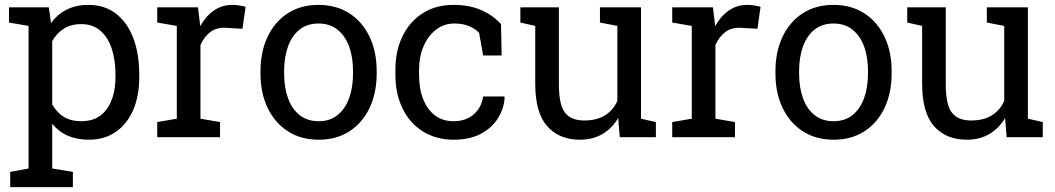

<svg xmlns="http://www.w3.org/2000/svg" viewBox="-20 -558 4293 781"><path d="M192.4 -54.7V127.4L276.4 141.1V203.1H21.5V141.1L96.2 127.4V-452.6L16.6 -466.3V-528.3H178.7L187.5 -463.9Q241.7 -538.1 339.4 -538.1Q405.3 -538.1 451.2 -502.9Q497.6 -467.3 522 -403.6Q546.4 -339.8 546.4 -254.4V-244.1Q546.4 -168.5 522 -110.8Q497.1 -53.7 451.2 -21.7Q405.3 10.3 340.8 10.3Q244.6 10.3 192.4 -54.7ZM311 -64.9Q379.4 -64.9 414.6 -114.7Q449.7 -164.6 449.7 -244.1V-254.4Q449.7 -314.5 434.1 -361.3Q418.5 -407.7 387.5 -433.8Q356.4 -460 310.1 -460Q269 -460 239.7 -441.4Q210.4 -422.9 192.4 -390.6V-133.3Q210.4 -100.6 239.5 -82.8Q268.6 -64.9 311 -64.9Z M795.4 -374.5V-75.2L875 -61.5V0H619.6V-61.5L699.2 -75.2V-452.6L619.6 -466.3V-528.3H785.2L793.5 -460.9L794.4 -451.7Q816.9 -492.2 849.9 -515.1Q882.8 -538.1 925.3 -538.1Q940.4 -538.1 956.3 -535.4Q972.2 -532.7 979 -530.3L966.3 -440.9L899.4 -444.8Q861.3 -447.3 835.4 -427.5Q809.6 -407.7 795.4 -374.5Z M1276.4 10.3Q1203.6 10.3 1150.4 -24.4Q1097.2 -59.1 1068.4 -119.6Q1039.6 -180.2 1039.6 -258.3V-269Q1039.6 -346.7 1068.4 -408.2Q1097.2 -469.2 1150.1 -503.7Q1203.1 -538.1 1275.4 -538.1Q1348.1 -538.1 1401.9 -503.4Q1454.6 -468.8 1483.4 -408.2Q1512.2 -347.7 1512.2 -269V-258.3Q1512.2 -180.7 1483.4 -119.1Q1454.6 -58.6 1401.9 -24.2Q1349.1 10.3 1276.4 10.3ZM1276.4 -64.9Q1322.3 -64.9 1353.5 -90.3Q1384.3 -115.2 1400.1 -158.9Q1416 -202.6 1416 -258.3V-269Q1416 -324.2 1400.4 -368.7Q1384.3 -412.1 1353 -437.3Q1321.8 -462.4 1275.4 -462.4Q1230 -462.4 1198.2 -437.5Q1167 -412.1 1151.4 -368.4Q1135.7 -324.7 1135.7 -269V-258.3Q1135.7 -203.1 1151.4 -159.2Q1167 -115.2 1198.5 -90.1Q1230 -64.9 1276.4 -64.9Z M1825.2 10.3Q1753.9 10.3 1700.2 -23.4Q1647 -56.6 1617.7 -116.2Q1588.4 -175.8 1588.4 -253.9V-274.4Q1588.4 -350.6 1616.7 -409.2Q1645 -468.8 1698.2 -503.4Q1751.5 -538.1 1825.2 -538.1Q1889.2 -538.1 1937.3 -517.1Q1985.4 -496.1 2018.1 -459.5L2020.5 -332.5H1945.3L1928.7 -424.8Q1912.1 -441.9 1887.2 -452.1Q1862.3 -462.4 1828.6 -462.4Q1785.2 -462.4 1753.4 -437Q1720.7 -411.6 1702.6 -369.1Q1684.6 -326.7 1684.6 -274.4V-253.9Q1684.6 -196.8 1701.7 -153.8Q1718.8 -111.3 1750 -88.1Q1781.2 -64.9 1824.7 -64.9Q1873.5 -64.9 1905.8 -91.8Q1938 -118.7 1945.3 -165.5H2031.7L2032.7 -162.6Q2030.8 -118.2 2005.9 -77.6Q1981.4 -38.1 1936.3 -13.9Q1891.1 10.3 1825.2 10.3Z M2339.8 10.3Q2253.9 10.3 2205.6 -44.9Q2157.2 -100.1 2157.2 -216.8V-452.6L2096.7 -466.3V-528.3H2253.4V-215.8Q2253.4 -131.3 2278.3 -99.6Q2303.2 -67.9 2356 -67.9Q2407.2 -67.9 2440.7 -88.6Q2474.1 -109.4 2491.2 -147.5V-452.6L2420.4 -466.3V-528.3H2587.4V-75.2L2647.9 -61.5V0H2501L2494.6 -78.1Q2469.7 -35.6 2430.4 -12.7Q2391.1 10.3 2339.8 10.3Z M2890.1 -374.5V-75.2L2969.7 -61.5V0H2714.4V-61.5L2793.9 -75.2V-452.6L2714.4 -466.3V-528.3H2879.9L2888.2 -460.9L2889.2 -451.7Q2911.6 -492.2 2944.6 -515.1Q2977.5 -538.1 3020 -538.1Q3035.2 -538.1 3051 -535.4Q3066.9 -532.7 3073.7 -530.3L3061 -440.9L2994.1 -444.8Q2956.1 -447.3 2930.2 -427.5Q2904.3 -407.7 2890.1 -374.5Z M3371.1 10.3Q3298.3 10.3 3245.1 -24.4Q3191.9 -59.1 3163.1 -119.6Q3134.3 -180.2 3134.3 -258.3V-269Q3134.3 -346.7 3163.1 -408.2Q3191.9 -469.2 3244.9 -503.7Q3297.9 -538.1 3370.1 -538.1Q3442.9 -538.1 3496.6 -503.4Q3549.3 -468.8 3578.1 -408.2Q3606.9 -347.7 3606.9 -269V-258.3Q3606.9 -180.7 3578.1 -119.1Q3549.3 -58.6 3496.6 -24.2Q3443.8 10.3 3371.1 10.3ZM3371.1 -64.9Q3417 -64.9 3448.2 -90.3Q3479 -115.2 3494.9 -158.9Q3510.7 -202.6 3510.7 -258.3V-269Q3510.7 -324.2 3495.1 -368.7Q3479 -412.1 3447.8 -437.3Q3416.5 -462.4 3370.1 -462.4Q3324.7 -462.4 3293 -437.5Q3261.7 -412.1 3246.1 -368.4Q3230.5 -324.7 3230.5 -269V-258.3Q3230.5 -203.1 3246.1 -159.2Q3261.7 -115.2 3293.2 -90.1Q3324.7 -64.9 3371.1 -64.9Z M3913.6 10.3Q3827.6 10.3 3779.3 -44.9Q3731 -100.1 3731 -216.8V-452.6L3670.4 -466.3V-528.3H3827.1V-215.8Q3827.1 -131.3 3852.1 -99.6Q3877 -67.9 3929.7 -67.9Q3981 -67.9 4014.4 -88.6Q4047.9 -109.4 4064.9 -147.5V-452.6L3994.1 -466.3V-528.3H4161.1V-75.2L4221.7 -61.5V0H4074.7L4068.4 -78.1Q4043.5 -35.6 4004.2 -12.7Q3964.8 10.3 3913.6 10.3Z"/></svg>

Font: Suwannaphum
Style: Regular
Weight: 400
Designer: Danh Hong
Version: Version 8.002; ttfautohint (v1.8.3)